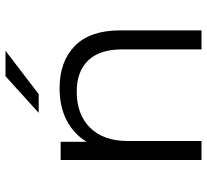

<svg xmlns="http://www.w3.org/2000/svg" viewBox="-48 -724 772 717"><g transform="rotate(-90 338.5 -366.0)"><path d="M583 -305V0H512V-298Q512 -380 471 -423Q430 -466 354 -466Q269 -466 219.5 -416Q170 -366 170 -276V0H99V-526H167V-429Q196 -477 247 -503.5Q298 -530 367 -530Q467 -530 525 -473Q583 -416 583 -305ZM412 -732H507L345 -608H275Z"/></g></svg>

Font: CMG Sans
Style: Regular
Weight: 400
Designer: Julieta Ulanovsky
Foundry: Julieta Ulanovsky
Version: Version 7.200